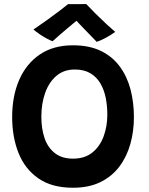

<svg xmlns="http://www.w3.org/2000/svg" viewBox="-20 -878 717 924"><path d="M331 25.5Q229.5 25.5 164.8 -19.5Q100 -64.5 69.2 -141.5Q38.5 -218.5 38.5 -314.5Q38.5 -415.5 72.2 -493.2Q106 -571 171.2 -615.5Q236.5 -660 331 -660Q409.5 -660 465.2 -633Q521 -606 556.2 -558.2Q591.5 -510.5 608 -448Q624.5 -385.5 624.5 -314.5Q624.5 -247 607.5 -185.8Q590.5 -124.5 555 -77Q519.5 -29.5 464 -2Q408.5 25.5 331 25.5ZM331.5 -114.5Q388 -114.5 424.5 -144Q461 -173.5 478.8 -222Q496.5 -270.5 496.5 -326Q496.5 -368 488.8 -407Q481 -446 463 -476.8Q445 -507.5 414.8 -525.5Q384.5 -543.5 340 -543.5Q287.5 -543.5 251.8 -513.2Q216 -483 197.5 -431.5Q179 -380 179 -316Q179 -259.5 194.2 -214Q209.5 -168.5 243.5 -141.5Q277.5 -114.5 331.5 -114.5ZM395 -858.5Q414 -838 440.8 -811.5Q467.5 -785 493.2 -761.2Q519 -737.5 534.5 -724.5Q512.5 -708.5 488.5 -695.8Q464.5 -683 445.5 -676.5Q433 -689.5 417.5 -705.5Q402 -721.5 386.5 -737.5Q371 -753.5 359.2 -766Q347.5 -778.5 343 -784H356Q351 -780 337 -768.8Q323 -757.5 304.8 -742Q286.5 -726.5 267.5 -710.2Q248.5 -694 233 -679.5Q221.5 -683.5 204 -693Q186.5 -702.5 169.5 -714.2Q152.5 -726 141 -736Q171 -756 206 -781.2Q241 -806.5 269.2 -828Q297.5 -849.5 307.5 -858Q315.5 -858 332.5 -858Q349.5 -858 367.5 -858.2Q385.5 -858.5 395 -858.5Z"/></svg>

Font: Grandstander Thin SemiBold
Style: Regular
Weight: 600
Version: Version 1.200